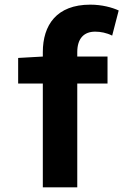

<svg xmlns="http://www.w3.org/2000/svg" viewBox="-20 -805 540 825"><path d="M58 -446H164V0H312V-446H442V-562H312V-581C312 -640 341 -669 389 -669C412 -669 438 -664 462 -652L490 -760C462 -773 418 -785 368 -785C223 -785 164 -697 164 -581V-562L58 -556Z"/></svg>

Font: Noto Sans Mono CJK TC
Style: Bold
Weight: 700
Designer: Ryoko NISHIZUKA 西塚涼子 (kana, bopomofo & ideographs); Paul D. Hunt (Latin, Greek & Cyrillic); Sandoll Communications 산돌커뮤니
Foundry: Adobe
Version: Version 2.004;hotconv 1.0.118;makeotfexe 2.5.65603